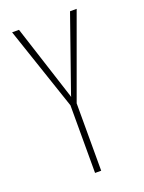

<svg xmlns="http://www.w3.org/2000/svg" viewBox="-118 -649 529 707"><g transform="rotate(-20 146.5 -295.5)"><path d="M130 0V-265L20 -591H47L141 -300L143 -293L145 -300L247 -591H273L154 -264V0Z"/></g></svg>

Font: Alumni Sans Thin
Style: Regular
Weight: 100
Designer: Robert E. Leuschke
Foundry: Robert E. Leuschke
Version: Version 1.018